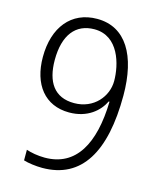

<svg xmlns="http://www.w3.org/2000/svg" viewBox="-111 -802 735 892"><g transform="rotate(15 256.5 -356.5)"><path d="M455 -411C455 -603 384 -724 246 -724C121 -724 47 -630 47 -488C47 -356 114 -270 231 -270C320 -270 373 -319 396 -367H400C395 -163 326 -38 176 -38C143 -38 110 -44 87 -52V-1C109 6 147 11 177 11C367 11 455 -141 455 -411ZM246 -674C363 -674 396 -544 396 -465C396 -392 338 -318 242 -318C147 -318 104 -383 104 -489C104 -609 156 -674 246 -674Z"/></g></svg>

Font: Noto Sans Armenian SemiCondensed Light
Style: Regular
Weight: 300
Width: 4
Designer: Monotype Design Team
Foundry: Monotype Imaging Inc.
Version: Version 2.008